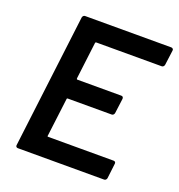

<svg xmlns="http://www.w3.org/2000/svg" viewBox="-127 -806 851 913"><g transform="rotate(20 298.0 -350.0)"><path d="M573 -600H242Q240 -600 238.5 -598.5Q237 -597 237 -595L214 -408Q214 -403 218 -403H440Q451 -403 451 -391L441 -315Q440 -310 436.5 -306.5Q433 -303 428 -303H206Q201 -303 201 -298L177 -105Q175 -100 181 -100H512Q517 -100 520 -96.5Q523 -93 522 -88L513 -12Q512 -7 508.5 -3.5Q505 0 500 0H63Q58 0 55 -3.5Q52 -7 53 -12L136 -688Q137 -693 140.5 -696.5Q144 -700 149 -700H585Q590 -700 593.5 -696.5Q597 -693 596 -688L586 -612Q585 -607 581.5 -603.5Q578 -600 573 -600Z"/></g></svg>

Font: Barlow SemiBold
Style: Italic
Weight: 600
Italic angle: -7°
Designer: Jeremy Tribby
Foundry: Tribby Type
Version: Version 1.408